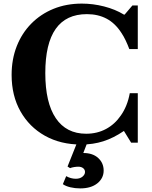

<svg xmlns="http://www.w3.org/2000/svg" viewBox="-20 -792 844 1066"><path d="M431 10.5Q316.5 10.5 229.5 -38.2Q142.5 -87 93.5 -174Q44.5 -261 44.5 -376Q44.5 -463 73 -535.5Q101.5 -608 153.8 -661Q206 -714 277.2 -743Q348.5 -772 434.5 -772Q496.5 -772 558 -756.2Q619.5 -740.5 668 -711H672L715 -761.5H745V-519.5H698Q688 -546 677.2 -568.5Q666.5 -591 654 -609.5Q619.5 -663 572 -688.2Q524.5 -713.5 462.5 -713.5Q231.5 -713.5 231.5 -386Q231.5 -222 289.8 -135.8Q348 -49.5 458.5 -49.5Q519.5 -49.5 568.8 -76Q618 -102.5 651 -151Q668.5 -175.5 681.2 -206.8Q694 -238 700.5 -274.5H745V0H708L668 -65Q610 -25.5 553.2 -7.5Q496.5 10.5 431 10.5ZM425.5 254Q396.5 254 370.5 247.8Q344.5 241.5 329 230.5L347.5 186Q373.5 200.5 401 200.5Q424 200.5 438 188.8Q452 177 452 163Q452 150 441.8 141.8Q431.5 133.5 414.5 133.5Q405 133.5 392 135.5Q379 137.5 369 141.5L355 132.5L414.5 -16.5H471L442.5 57.5Q495 57.5 525.2 85.2Q555.5 113 555.5 155Q555.5 197.5 520.5 225.8Q485.5 254 425.5 254Z"/></svg>

Font: Libre Caslon Text
Style: Bold
Weight: 700
Designer: Pablo Impallari, Rodrigo Fuenzalida, Katja Schimmel
Foundry: Pablo Impallari, Rodrigo Fuenzalida
Version: Version 2.000